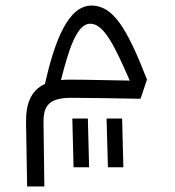

<svg xmlns="http://www.w3.org/2000/svg" viewBox="-20 -348 626 687"><path d="M77.1 319.3H138.7L135.7 90.3C134.8 29.3 156.7 2 234.9 2C291.5 2 403.3 3.9 482.9 5.4L505.9 -63.5C434.1 -248 384.3 -328.1 307.6 -328.1C222.7 -328.1 175.3 -199.2 140.6 -47.4C91.8 -25.4 71.8 21.5 73.2 92.8ZM198.2 -61.5C226.6 -173.8 255.4 -263.2 302.7 -263.2C352.1 -263.2 390.6 -182.6 444.3 -59.6C381.3 -60.5 289.1 -63 227.5 -63C217.3 -63 207.5 -62.5 198.2 -61.5ZM243.2 250.5H298.8L294.4 76.2H238.8ZM366.2 250.5H421.4L417 76.2H361.3Z"/></svg>

Font: Cascadia Code PL Light
Style: Regular
Weight: 300
Monospace: yes
Designer: Aaron Bell
Foundry: Saja Typeworks
Version: Version 2404.023